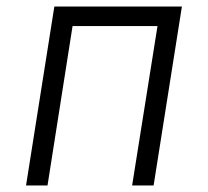

<svg xmlns="http://www.w3.org/2000/svg" viewBox="-20 -570 640 590"><path d="M60 0 147 -550H539L452 0H386L464 -490H203L126 0Z"/></svg>

Font: JetBrains Mono NL ExtraLight
Style: Italic
Weight: 200
Italic angle: -9°
Monospace: yes
Designer: Philipp Nurullin, Konstantin Bulenkov
Foundry: JetBrains
Version: Version 2.305; ttfautohint (v1.8.4.7-5d5b)